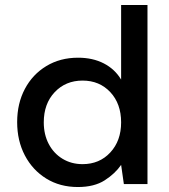

<svg xmlns="http://www.w3.org/2000/svg" viewBox="-20 -740 680 772"><path d="M293 12Q221 12 166 -22Q111 -56 80 -115Q49 -174 49 -249Q49 -324 80 -382.5Q111 -441 166.5 -474.5Q222 -508 294 -508Q353 -508 397.5 -485Q442 -462 467 -420V-720H573V0H478L467 -77Q443 -42 401 -15Q359 12 293 12ZM312 -80Q380 -80 423.5 -127Q467 -174 467 -248Q467 -323 423.5 -369.5Q380 -416 312 -416Q244 -416 200 -369.5Q156 -323 156 -248Q156 -199 176 -161Q196 -123 231.5 -101.5Q267 -80 312 -80Z"/></svg>

Font: Firefly Display Medium
Style: Regular
Weight: 500
Designer: Colophon Foundry, Jonny Pinhorn
Foundry: Colophon Foundry
Version: Version 1.200; ttfautohint (v1.8.3)